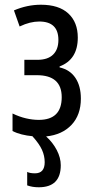

<svg xmlns="http://www.w3.org/2000/svg" viewBox="-20 -568 397 812"><path d="M169 118Q169 91 157.5 65.5Q146 40 117 8Q94 6 72 0.5Q50 -5 33 -14V-88Q62 -74 90 -67.5Q118 -61 144 -61Q241 -61 241 -157Q241 -250 136 -250H83V-315H138Q182 -315 204.5 -337Q227 -359 227 -399Q227 -477 146 -477Q127 -477 106.5 -472Q86 -467 63 -456L39 -524Q95 -548 153 -548Q229 -548 269 -511Q309 -474 309 -409Q309 -316 232 -287V-283Q276 -273 299 -238.5Q322 -204 322 -151Q322 -82 282.5 -40Q243 2 175 9Q203 34 220 66.5Q237 99 237 131Q237 224 144 224Q130 224 118 222Q106 220 95 216V159Q106 165 128 165Q169 165 169 118Z"/></svg>

Font: Noto Sans ExtraCondensed
Style: Regular
Weight: 400
Width: 2
Designer: Monotype Design Team
Foundry: Monotype Imaging Inc.
Version: Version 2.013; ttfautohint (v1.8.4.7-5d5b)